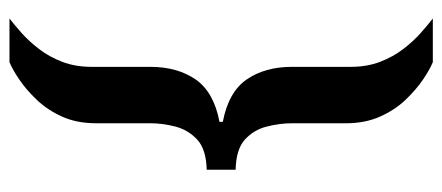

<svg xmlns="http://www.w3.org/2000/svg" viewBox="-284 -499 933 405"><g transform="rotate(90 182.5 -296.5)"><path d="M19 150Q32 140 49.5 124.5Q67 109 83.5 87.5Q100 66 110.5 38.5Q121 11 121 -23V-147Q121 -204 147.5 -242.5Q174 -281 237 -293V-300Q174 -312 147.5 -350.5Q121 -389 121 -446V-570Q121 -604 110.5 -631.5Q100 -659 83.5 -680.5Q67 -702 49.5 -717.5Q32 -733 19 -743H111Q126 -737 147.5 -722.5Q169 -708 190.5 -685.5Q212 -663 226 -631.5Q240 -600 240 -560V-446Q240 -420 247 -392.5Q254 -365 274.5 -346.5Q295 -328 338 -327V-266Q295 -265 274.5 -246Q254 -227 247 -200Q240 -173 240 -147V-33Q240 8 226 39Q212 70 190.5 92.5Q169 115 147.5 129.5Q126 144 111 150Z"/></g></svg>

Font: Saira SemiExpanded SemiBold
Style: Regular
Weight: 600
Width: 6
Designer: Hector Gatti with collaboration of the Omnibus-Type team
Foundry: Omnibus-Type
Version: Version 1.101